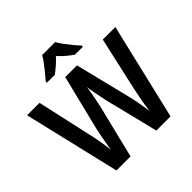

<svg xmlns="http://www.w3.org/2000/svg" viewBox="-231 -1139 1341 1341"><g transform="rotate(-45 440.0 -468.5)"><path d="M876 -714 707 0H567L468 -400Q464 -420 458 -449Q452 -478 446.5 -507.5Q441 -537 439 -559Q437 -541 432 -512Q427 -483 421 -452.5Q415 -422 410 -400L312 0H173L4 -714H127L216 -313Q226 -271 235 -219Q244 -167 248 -130Q252 -157 257.5 -190Q263 -223 269.5 -254.5Q276 -286 281 -310L381 -714H497L597 -309Q606 -273 615.5 -221.5Q625 -170 630 -130Q635 -170 644 -221Q653 -272 662 -313L752 -714ZM504 -937Q516 -915 536 -888Q556 -861 577.5 -835Q599 -809 618 -789V-777H540Q516 -793 490 -815Q464 -837 439 -864Q414 -837 388.5 -815Q363 -793 341 -777H263V-789Q281 -809 302.5 -835.5Q324 -862 344 -888.5Q364 -915 376 -937Z"/></g></svg>

Font: Noto Sans Arabic UI SmCn SmBd
Style: Regular
Weight: 600
Width: 4
Designer: Monotype Design Team, Nadine Chahine and Nizar Qandah
Foundry: Monotype Imaging Inc.
Version: Version 2.010; ttfautohint (v1.8.4.7-5d5b)